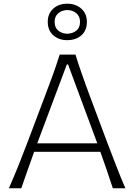

<svg xmlns="http://www.w3.org/2000/svg" viewBox="-20 -1006 718 1026"><path d="M27.6 0H93.8C104.8 -31.4 115.7 -63.8 127.6 -96.7C139 -129.5 150.5 -162.4 162.4 -194.8H516.2C527.6 -162.9 539 -130.5 550.5 -97.1C561.4 -63.8 572.4 -31.4 582.9 0H650C633.3 -38.1 617.1 -78.1 601 -120C584.8 -161.4 569 -201.9 554.3 -241.4L462.4 -486.7C445.7 -531 431.4 -571 419 -606.7C406.2 -641.9 394.3 -677.6 383.3 -714.3H299C287.6 -678.6 275.7 -642.9 262.9 -607.1C250 -571.4 234.8 -531.4 218.1 -487.1L125.7 -242.4C111 -203.8 95.2 -163.8 78.6 -121.4C61.4 -79 44.3 -38.6 27.6 0ZM500 -240H179L337.1 -661.4H343.8ZM339 -791.4C370 -791.4 395.2 -800 414.8 -817.1C434.3 -834.3 444.3 -858.6 444.3 -889.5C444.3 -918.6 434.3 -941.9 414.8 -959.5C395.2 -977.1 370 -986.2 340 -986.2C309 -986.2 284.3 -977.6 264.8 -960C245.2 -942.4 235.2 -918.6 235.2 -889.5C235.2 -858.6 245.2 -834.8 264.8 -817.6C284.3 -800 309 -791.4 339 -791.4ZM339 -825.7C320 -826.2 304.3 -831.9 291.4 -842.4C278.6 -852.4 271.9 -868.1 271.9 -889.5C271.9 -909 278.6 -924.3 291.4 -935.2C304.3 -946.2 320.5 -951.9 340 -952.4C359 -951.9 375.2 -946.2 388.1 -935.2C401 -924.3 407.6 -909 407.6 -889.5C407.6 -868.1 401 -852.4 388.1 -842.4C375.2 -831.9 358.6 -826.2 339 -825.7Z"/></svg>

Font: Pinar Light
Style: Regular
Weight: 300
Designer: Amin Abedi
Version: Version 2.00;September 9, 2021;FontCreator 13.0.0.2683 64-bi